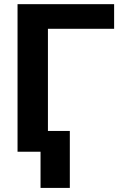

<svg xmlns="http://www.w3.org/2000/svg" viewBox="-20 -731 597 925"><path d="M529.8 -592.3H210.9V0H64.5V-710.9H529.8ZM316.4 174.3H175.3V-100.1H316.4Z"/></svg>

Font: SteelSelectRoboto
Style: Roboto-Bold
Weight: 700
Designer: Google
Version: Version 2.137; 2017